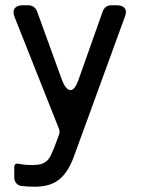

<svg xmlns="http://www.w3.org/2000/svg" viewBox="-20 -500 532 727"><path d="M111 207Q84 207 60 204Q48 202 41 193Q34 184 34 172V133Q34 117 51 120Q55 121 59 121.5Q63 122 68 123Q77 124 86 124.5Q95 125 103 125Q123 125 136 121Q149 117 158 108.5Q167 100 173 87Q179 74 186 57L203 11Q208 -1 203 -13L35 -436Q27 -456 35.5 -468Q44 -480 65 -480H88Q99 -480 107.5 -474Q116 -468 120 -458L214 -199Q229 -159 247 -159Q264 -159 278 -200L369 -457Q373 -468 381.5 -474Q390 -480 401 -480H423Q444 -480 452.5 -468.5Q461 -457 453 -437L263 84Q253 113 240 136Q227 159 209.5 175Q192 191 168 199Q144 207 111 207Z"/></svg>

Font: Higure Gothic Medium
Style: Regular
Weight: 500
Designer: Yoshimichi Ohira
Foundry: Positype
Version: Version 1.000